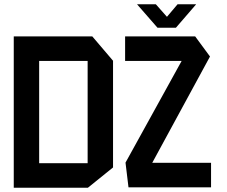

<svg xmlns="http://www.w3.org/2000/svg" viewBox="-20 -885 1074 907"><path d="M165 -597V-713H416L514 -598V-597ZM45 2V-114H394V2ZM45 -114V-713H165V-114ZM394 2V-597H514V-94L395 2ZM571 -597V-713H902L890 -597ZM671 -64 573 -116V-117L902 -713L972 -618ZM587 0 573 -116H977V0ZM724 -754 628 -864V-865H716L802 -768ZM725 -754 819 -865H906V-864L811 -754Z"/></svg>

Font: Foldit Medium
Style: Regular
Weight: 500
Version: Version 1.003